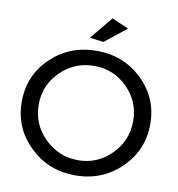

<svg xmlns="http://www.w3.org/2000/svg" viewBox="-96 -989 1004 1083"><g transform="rotate(10 406.0 -447.5)"><path d="M461 -902 557 -860 433 -762 354 -772ZM774 -351Q774 -201 667 -97Q560 7 406 7Q252 7 145 -97Q38 -201 38 -351Q38 -501 144.5 -603.5Q251 -706 406 -706Q561 -706 667.5 -603Q774 -500 774 -351ZM407 -620Q295 -620 215 -541.5Q135 -463 135 -351Q135 -239 215.5 -159.5Q296 -80 407 -80Q518 -80 597 -159.5Q676 -239 676 -351Q676 -463 597 -541.5Q518 -620 407 -620Z"/></g></svg>

Font: Montserrat arm
Style: Regular
Weight: 400
Designer: Julieta Ulanovsky
Foundry: Julieta Ulanovsky
Version: Version 6.000;PS 006.000;hotconv 1.0.88;makeotf.lib2.5.64775